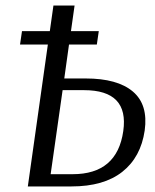

<svg xmlns="http://www.w3.org/2000/svg" viewBox="-20 -670 558 690"><path d="M59 -558H159L172 -650H248L235 -558H335L328 -510H228L211 -388H288Q402 -388 457.5 -341Q513 -294 500 -201Q486 -105 419.5 -52.5Q353 0 237 0H80L152 -510H52ZM162 -44H241Q401 -44 423 -199Q444 -346 282 -346H205Z"/></svg>

Font: Arsenal
Style: Italic
Weight: 400
Italic angle: -9.10001°
Designer: Andrij Shevchenko
Foundry: Stairsfor
Version: Version 2.001;PS 002.001;hotconv 1.0.88;makeotf.lib2.5.64775